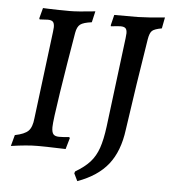

<svg xmlns="http://www.w3.org/2000/svg" viewBox="-55 -697 789 893"><g transform="rotate(5 339.5 -250.0)"><path d="M202 -93Q202 -69 210 -60Q218 -51 237 -51Q258 -51 284 -54L287 -49L272 3Q182 0 139 0Q91 0 17 11L31 -41Q76 -50 93.5 -67.5Q111 -85 115 -127L166 -535Q168 -553 168 -557Q168 -575 161 -582Q154 -589 137 -589L99 -587Q99 -588 98 -589.5Q97 -591 97 -592L110 -641L134 -640Q188 -638 232 -638Q273 -638 354 -647L342 -595Q303 -590 288.5 -579Q274 -568 269 -539Q244 -393 223 -257Q202 -121 202 -93ZM507 -558Q507 -575 500 -581.5Q493 -588 477 -588Q465 -588 432 -584L431 -589L443 -638H553Q601 -639 679 -647L669 -595Q635 -589 624 -579Q613 -569 608 -539Q593 -447 574.5 -325.5Q556 -204 543 -111Q530 -10 481.5 51.5Q433 113 339 147L322 112L325 103Q369 77 393.5 49.5Q418 22 431.5 -17Q445 -56 453 -118L505 -535Q507 -553 507 -558Z"/></g></svg>

Font: Alegreya Medium
Style: Italic
Weight: 500
Italic angle: -7°
Designer: Juan Pablo del Peral
Foundry: Huerta Tipografica
Version: Version 2.008; ttfautohint (v1.8)